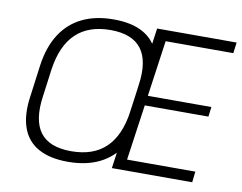

<svg xmlns="http://www.w3.org/2000/svg" viewBox="-77 -812 1165 925"><g transform="rotate(10 505.0 -350.0)"><path d="M308 7Q220 7 163.5 -24.5Q107 -56 85 -118.5Q63 -181 76 -271L97 -429Q110 -520 150 -582Q190 -644 255 -675.5Q320 -707 408 -707Q497 -707 553 -675.5Q609 -644 631.5 -582Q654 -520 641 -429L619 -271Q606 -181 566 -118.5Q526 -56 461.5 -24.5Q397 7 308 7ZM315 -46Q423 -46 484.5 -105Q546 -164 563 -283L581 -417Q598 -536 553 -595Q508 -654 402 -654Q295 -654 233 -595Q171 -536 154 -417L136 -283Q119 -164 163.5 -105Q208 -46 315 -46ZM574 -53H922L916 0H523L621 -700H1010L1003 -647H658L678 -689L630 -350L619 -373H944L938 -325H612L630 -348L582 -11Z"/></g></svg>

Font: Pathway Extreme 8pt Thin 12pt Thin
Style: Italic
Weight: 250
Italic angle: -8°
Version: Version 1.001;gftools[0.9.26]